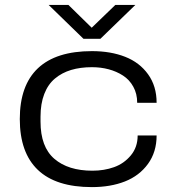

<svg xmlns="http://www.w3.org/2000/svg" viewBox="-20 -745 714 777"><path d="M176.8 -725.1H256.8L351.1 -632.8L446.8 -725.1H527.8L386.2 -587.9H317.9ZM352.1 12.2Q206.1 12.2 133.1 -57.6Q60.1 -127.4 60.1 -263.2Q60.1 -399.4 133.5 -468.8Q207 -538.1 352.1 -538.1Q428.2 -538.1 486.6 -515.1Q544.9 -492.2 579.3 -444.3Q613.8 -396.5 613.8 -329.1H535.2Q535.2 -365.7 519.5 -394Q503.9 -422.4 477.8 -439.2Q451.7 -456.1 419.7 -464.6Q387.7 -473.1 352.1 -473.1Q305.2 -473.1 267.8 -461.9Q230.5 -450.7 202.4 -427.2Q174.3 -403.8 159.2 -364.7Q144 -325.7 144 -272.9V-252.9Q144 -150.4 200 -102.3Q255.9 -54.2 354 -54.2Q401.4 -54.2 441.7 -68.6Q481.9 -83 509.5 -116.2Q537.1 -149.4 537.1 -196.8H613.8Q613.8 -129.9 578.9 -81.8Q543.9 -33.7 485.6 -10.7Q427.2 12.2 352.1 12.2Z"/></svg>

Font: Archivo Expanded Light
Style: Regular
Weight: 300
Width: 7
Designer: Hector Gatti
Foundry: Omnibus-Type
Version: Version 2.001